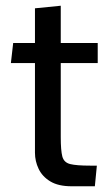

<svg xmlns="http://www.w3.org/2000/svg" viewBox="-20 -640 377 670"><path d="M230 10Q183.5 10 155.5 -7Q127.5 -24 114.8 -50.8Q102 -77.5 102 -107V-420H18L26 -490H102V-611L192 -620V-490H321V-420H192V-162Q192 -115 197.5 -94Q203 -73 224.8 -67.5Q246.5 -62 295 -62H318L311 10Z"/></svg>

Font: Cabin Resolve
Style: Regular-Resolve
Weight: 400
Designer: Pablo Impallari
Foundry: Pablo Impallari. http://www.impallari.com Igino Marini. http://www.ikern.com
Version: Version 3.001